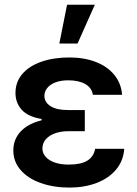

<svg xmlns="http://www.w3.org/2000/svg" viewBox="-20 -801 592 830"><path d="M346.6 -325.3V-233.7H273.4Q242.5 -233.7 217.5 -224.6Q192.5 -215.6 177.9 -198.7Q163.4 -181.8 163.4 -159.1Q163.4 -139.6 177 -123.6Q190.7 -107.6 216.4 -98.5Q242.2 -89.5 277 -89.5Q329.5 -89.5 357.2 -106.4Q384.9 -123.2 391.3 -157.7H517Q513.5 -105.5 481.5 -67.6Q449.6 -29.8 397 -9.9Q344.5 9.9 280.5 9.9Q211.6 9.9 156.2 -9.8Q100.9 -29.5 69.2 -65.9Q37.6 -102.3 37.6 -150.6Q37.6 -198.5 69.2 -232.4Q100.9 -266.3 159.8 -280.9V-286.6Q100.1 -296.9 73.5 -326.9Q46.9 -356.9 46.9 -399.1Q46.9 -446.4 76.3 -481Q105.8 -515.6 158.7 -534.1Q211.6 -552.6 279.8 -552.6Q343.4 -552.6 393.6 -533.4Q443.9 -514.2 473.9 -477.6Q503.9 -441.1 507.8 -391.3H381.4Q376.8 -421.5 348.5 -437.7Q320.3 -453.8 274.9 -453.8Q243.3 -453.8 220 -445Q196.7 -436.1 184.5 -420.8Q172.2 -405.5 171.9 -386.4Q172.6 -358.3 198.9 -341.8Q225.1 -325.3 273.4 -325.3ZM315.3 -612.9H236.5L269.9 -780.5H389.9Z"/></svg>

Font: Riot Sans
Style: Bold
Weight: 600
Designer: Rasmus Andersson
Foundry: rsms
Version: Version 4.001